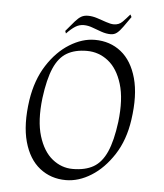

<svg xmlns="http://www.w3.org/2000/svg" viewBox="-54 -795 728 853"><g transform="rotate(5 310.5 -369.0)"><path d="M271 10Q204 10 154.5 -29Q105 -68 84 -144Q63 -220 79 -330Q93 -421 135 -486.5Q177 -552 233.5 -587Q290 -622 346 -622Q414 -622 463 -583Q512 -544 533 -468Q554 -392 538 -282Q525 -191 482.5 -125.5Q440 -60 384 -25Q328 10 271 10ZM297 -42Q353 -42 389.5 -63Q426 -84 448 -133.5Q470 -183 481 -268Q493 -370 472.5 -437Q452 -504 410 -537Q368 -570 315 -570Q262 -570 226 -549Q190 -528 168.5 -478.5Q147 -429 136 -344Q124 -242 144.5 -175Q165 -108 206 -75Q247 -42 297 -42ZM215 -639 211 -650Q235 -679 249.5 -695.5Q264 -712 276.5 -719Q289 -726 306 -726Q326 -726 347.5 -719Q369 -712 389 -705Q409 -698 423 -698Q446 -698 461 -713Q476 -728 493 -748L499 -737Q480 -710 466.5 -691Q453 -672 441 -662.5Q429 -653 413 -653Q393 -653 371.5 -660.5Q350 -668 330 -675.5Q310 -683 291 -683Q271 -683 253.5 -672Q236 -661 215 -639Z"/></g></svg>

Font: Ancizar Serif Light
Style: Italic
Weight: 300
Italic angle: -4°
Designer: Cesar Puertas, Viviana Monsalve, Julian Moncada, Julian Prieto, Jose Castro, Felipe Aragon, Mariel Hernandez, Sara Alarc
Version: Version 8.100